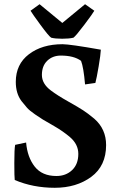

<svg xmlns="http://www.w3.org/2000/svg" viewBox="-20 -876 564 912"><path d="M248 -40Q293 -40 322.5 -68Q352 -96 352 -145Q352 -191 312 -225Q279 -253 236.5 -277.5Q194 -302 183 -308.5Q172 -315 146 -333Q120 -351 108.5 -364Q97 -377 82 -396Q55 -432 55 -487Q55 -571 117.5 -618.5Q180 -666 277 -666Q312 -666 459 -640Q458 -616 448.5 -560Q439 -504 433 -482L384 -475Q377 -556 365 -587Q331 -612 269 -612Q230 -612 204.5 -587.5Q179 -563 179 -520Q179 -478 222 -446Q254 -422 303 -394.5Q352 -367 375 -352Q398 -337 428 -312Q484 -263 484 -187Q484 -88 413.5 -36Q343 16 240 16Q137 16 50 -21Q48 -34 48 -101.5Q48 -169 52 -188L104 -199Q110 -129 145 -84.5Q180 -40 248 -40ZM329 -697Q309 -692 275.5 -692Q242 -692 223 -697Q211 -705 172.5 -757.5Q134 -810 125 -825L168 -856L276 -767L384 -856L428 -825Q421 -812 381 -759Q341 -706 329 -697Z"/></svg>

Font: Buenard
Style: Bold
Weight: 700
Foundry: FontFuror
Version: Version 1.002 2011